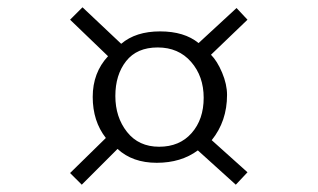

<svg xmlns="http://www.w3.org/2000/svg" viewBox="-20 -616 872 526"><path d="M296 -353Q296 -295 328 -254.5Q360 -214 416 -214Q472 -214 505 -251.5Q538 -289 538 -348Q538 -407 503.5 -446.5Q469 -486 412 -486Q355 -486 325.5 -448.5Q296 -411 296 -353ZM626 -110 522 -204Q476 -170 409.5 -170Q343 -170 302 -208L204 -110L172 -142L270 -238Q234 -284 234 -350.5Q234 -417 276 -462L172 -562L206 -596L312 -496Q352 -530 418.5 -530Q485 -530 524 -498L628 -594L658 -562L558 -466Q575 -449 588.5 -417Q602 -385 602 -356Q602 -284 560 -232L658 -144Z"/></svg>

Font: Montaga
Style: Regular
Weight: 400
Designer: Alejandra Rodriguez
Foundry: Alejandra Rodriguez
Version: Version 1.001